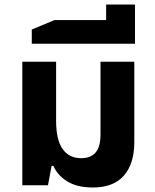

<svg xmlns="http://www.w3.org/2000/svg" viewBox="-20 -822 686 852"><path d="M393 10Q322 10 278.5 -17Q235 -44 217 -86H209L193 0H79V-548H229V-286Q229 -201 258 -160.5Q287 -120 340 -120Q382 -120 404 -145Q426 -170 426 -225V-548H576V-192Q576 -95 529.5 -42.5Q483 10 393 10Z M121 -628V-691L222 -733H451V-802H579V-628Z"/></svg>

Font: TSCustom
Style: Regular
Weight: 400
Designer: Monotype Design Team
Foundry: Monotype Imaging Inc.
Version: Version 2.004; ttfautohint (v1.8.3) -l 8 -r 50 -G 200 -x 14 